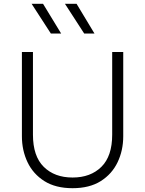

<svg xmlns="http://www.w3.org/2000/svg" viewBox="-20 -973 762 1008"><path d="M361 15Q272 15 213 -22.2Q154 -59.5 124.5 -121.5Q95 -183.5 95 -258V-700H153V-266Q153 -153 209.8 -97Q266.5 -41 361 -41Q455.5 -41 512.2 -97Q569 -153 569 -266V-700H627V-258Q627 -183.5 597.5 -121.5Q568 -59.5 509 -22.2Q450 15 361 15ZM476 -797H422L321 -953H382ZM301 -797H247L146 -953H206Z"/></svg>

Font: Geologica Thin
Style: Regular
Weight: 100
Designer: Sindre Bremnes, Frode Helland
Foundry: Monokrom Skriftforlag AS
Version: Version 1.010; ttfautohint (v1.8.4.7-5d5b);gftools[0.9.28]